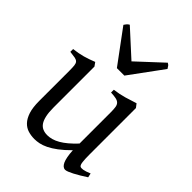

<svg xmlns="http://www.w3.org/2000/svg" viewBox="-211 -828 951 951"><g transform="rotate(45 265.0 -352.5)"><path d="M522 -40Q503.9 -28.3 487.3 -18.3Q470.7 -8.3 456.5 -1Q442.4 6.3 431.6 10.5Q420.9 14.6 415 14.6Q397.9 14.6 387.2 -8.1Q376.5 -30.8 373.5 -81.1Q343.3 -50.8 318.1 -32Q293 -13.2 271.7 -2.9Q250.5 7.3 232.7 11Q214.8 14.6 199.2 14.6Q176.3 14.6 155.3 8.3Q134.3 2 118.2 -14.9Q102.1 -31.7 92.5 -61Q83 -90.3 83 -136.2V-347.2Q83 -370.6 81.5 -383.5Q80.1 -396.5 74 -403.1Q67.9 -409.7 55.2 -412.1Q42.5 -414.6 20 -417V-436.5Q37.6 -438.5 53 -441.4Q68.4 -444.3 82.8 -448.2Q97.2 -452.1 111.8 -457.3Q126.5 -462.4 142.6 -468.8L156.2 -449.7V-163.1Q156.2 -128.9 161.4 -106Q166.5 -83 176 -69.3Q185.5 -55.7 199.5 -49.8Q213.4 -43.9 231 -43.9Q246.6 -43.9 262.9 -48.6Q279.3 -53.2 296.6 -63.2Q314 -73.2 333 -89.1Q352.1 -105 373.5 -127.9V-347.2Q373.5 -369.1 371.3 -382.3Q369.1 -395.5 361.8 -402.8Q354.5 -410.2 341.1 -413.1Q327.6 -416 305.2 -417V-436.5Q340.3 -440.9 372.6 -450.2Q404.8 -459.5 432.1 -468.8L446.8 -449.7V-124Q446.8 -93.8 449 -74.7Q451.2 -55.7 458 -50.8Q463.9 -46.9 478 -49.1Q492.2 -51.3 517.1 -62L522 -40ZM292.5 -522.9H240.2L111.3 -697.3Q114.7 -702.1 117.2 -705.6Q119.6 -709 121.8 -711.4Q124 -713.9 126.7 -715.8Q129.4 -717.8 133.3 -720.2L267.6 -597.7L399.4 -720.2Q407.7 -715.8 411.1 -711.4Q414.6 -707 420.4 -697.3Z"/></g></svg>

Font: Gentium
Style: Regular
Weight: 400
Designer: J. Victor Gaultney
Version: Version 1.03; 2011; OFL 1.1 release